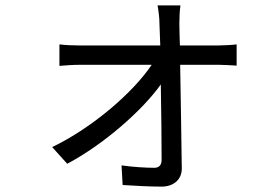

<svg xmlns="http://www.w3.org/2000/svg" viewBox="-20 -632 1040 714"><path d="M651 -612H566C570 -589 573 -564 573 -544C574 -525 575 -497 576 -463H275C251 -463 224 -464 201 -467V-387C225 -389 250 -391 277 -391H544C476 -289 324 -157 174 -85L230 -23C366 -95 510 -222 578 -318C580 -212 581 -100 581 -37C581 -19 572 -8 554 -8C524 -8 472 -11 432 -17L436 56C476 59 541 62 581 62C625 62 657 36 656 -7C655 -101 652 -265 650 -391H795C814 -391 843 -389 860 -388V-467C846 -465 813 -463 793 -463H649C648 -497 647 -525 647 -544C647 -567 648 -590 651 -612Z"/></svg>

Font: Microsoft YaHei
Style: Regular
Weight: 400
Designer: Ryoko NISHIZUKA 西塚涼子 (kana, bopomofo & ideographs); Paul D. Hunt (Latin, Greek & Cyrillic); Sandoll Communications 산돌커뮤니
Foundry: Adobe
Version: Version 2.001;hotconv 1.0.111;makeotfexe 2.5.65597